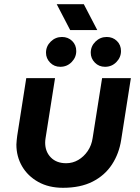

<svg xmlns="http://www.w3.org/2000/svg" viewBox="-20 -882 668 914"><path d="M603 -510 557 -217Q547 -151 513 -99Q479 -47 421 -17.5Q363 12 280 12Q212 12 162 -16Q112 -44 85 -90.5Q58 -137 58 -194Q58 -203 59.5 -214.5Q61 -226 62 -236L105 -510H242L197 -225Q196 -219 195.5 -213.5Q195 -208 195 -203Q195 -160 222 -132.5Q249 -105 295 -105Q326 -105 352.5 -120.5Q379 -136 397.5 -163Q416 -190 421 -225L466 -510ZM480 -564Q451 -564 431.5 -584Q412 -604 412 -631Q412 -662 434.5 -684Q457 -706 488 -706Q517 -706 536.5 -687Q556 -668 556 -639Q556 -609 534 -586.5Q512 -564 480 -564ZM267 -564Q238 -564 218.5 -584Q199 -604 199 -631Q199 -662 221.5 -684Q244 -706 275 -706Q304 -706 323.5 -687Q343 -668 343 -639Q343 -609 321 -586.5Q299 -564 267 -564ZM314 -739 250 -862H379L443 -739Z"/></svg>

Font: MuseoModerno SemiBold
Style: Italic
Weight: 600
Italic angle: -9°
Designer: Pablo Cosgaya, Héctor Gatti, Marcela Romero, and the Authors of The MuseoModerno Project.
Foundry: Omnibus-Type Team
Version: Version 1.003